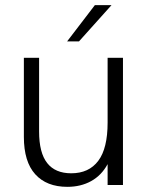

<svg xmlns="http://www.w3.org/2000/svg" viewBox="-20 -717 576 744"><path d="M72.5 -186.5V-493H131.5V-207.5Q131.5 -125 162.8 -85.2Q194 -45.5 256 -45.5Q324.5 -45.5 360.8 -93.8Q397 -142 397 -242V-493H456.5V0H397V-81Q373.5 -37.5 333.2 -15.2Q293 7 241 7Q160.5 7 116.5 -41.8Q72.5 -90.5 72.5 -186.5ZM347.5 -697H412L286 -556.5H240Z"/></svg>

Font: HK Grotesk Light
Style: Regular
Weight: 300
Designer: Alfredo Marco Pradil
Foundry: Hanken Design Co.
Version: Version 3.001